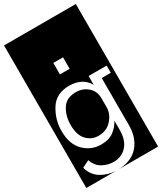

<svg xmlns="http://www.w3.org/2000/svg" viewBox="-284 -1011 1112 1318"><g transform="rotate(-30 272.5 -352.0)"><path d="M-12 213V-917H557V213H248Q348 209 402.5 147.5Q457 86 457 -16V-388H529V-445H386V-375Q341 -454 235 -454Q132 -454 84 -377Q36 -300 36 -211Q36 -106 92 -50Q148 6 227 6Q290 6 328 -23Q366 -52 386 -91V-19Q386 64 345.5 108Q305 152 241 152Q196 152 154 129Q112 106 95 54L39 82Q56 146 107.5 178Q159 210 224 213ZM221 -644V-553H298V-644ZM386 -269V-192Q384 -142 344.5 -98.5Q305 -55 242 -55Q187 -55 149 -94.5Q111 -134 111 -216Q111 -286 144.5 -339.5Q178 -393 254 -393Q308 -393 347 -359Q386 -325 386 -269Z"/></g></svg>

Font: Zilla Slab Highlight Regular
Style: Regular
Weight: 400
Designer: Typotheque Type Foundry
Foundry: Typotheque type foundry
Version: Version 1.1; 2017; ttfautohint (v1.6)